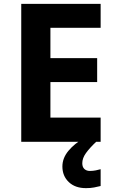

<svg xmlns="http://www.w3.org/2000/svg" viewBox="-20 -734 600 994"><path d="M501 0H90V-714H501V-590H241V-433H483V-309H241V-125H501ZM406 111Q406 131 417 141Q428 151 445 151Q461 151 476 148Q491 145 501 142V229Q485 233 467 236.5Q449 240 425 240Q369 240 336 208.5Q303 177 303 128Q303 84 335 46Q367 8 413 -17L478 0Q444 32 425 58.5Q406 85 406 111Z"/></svg>

Font: Noto Sans Tamil
Style: Bold
Weight: 700
Designer: Jelle Bosma - Monotype Design Team
Foundry: Monotype Imaging Inc.
Version: Version 2.004; ttfautohint (v1.8.4.7-5d5b)